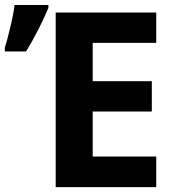

<svg xmlns="http://www.w3.org/2000/svg" viewBox="-68 -765 718 785"><path d="M-48.3 -554.7H38.6C74.2 -612.8 104.5 -672.4 129.9 -732.9V-744.6H-8.3C-11.7 -717.3 -18.1 -685.5 -26.9 -649.9C-35.2 -614.3 -42.5 -587.4 -48.3 -569.8ZM570.8 -125H311V-309.1H552.7V-433.1H311V-589.8H570.8V-713.9H159.7V0H570.8Z"/></svg>

Font: Noto Reveo Sans
Style: Bold
Weight: 700
Designer: Monotype Design team
Foundry: Monotype Imaging Inc.
Version: Version 1.04